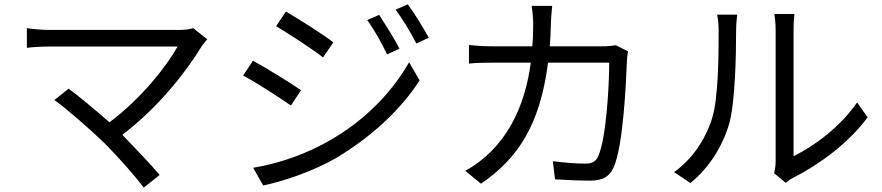

<svg xmlns="http://www.w3.org/2000/svg" viewBox="-20 -814 4040 879"><path d="M929 -634 865 -685C847 -680 826 -677 801 -677H205C170 -677 131 -681 103 -685V-595C123 -598 166 -601 205 -601H793C743 -511 628 -364 481 -254C412 -315 332 -381 294 -408L229 -356C282 -319 397 -218 458 -159C522 -95 601 -5 638 45L711 -13C671 -61 598 -136 540 -197C706 -323 832 -485 904 -603C911 -612 918 -623 929 -634Z M1847 -794 1791 -770C1824 -725 1859 -668 1886 -615L1943 -641C1918 -687 1874 -759 1847 -794ZM1289 -761 1244 -694C1302 -660 1412 -588 1459 -551L1506 -620C1466 -652 1345 -729 1289 -761ZM1716 -746 1661 -722C1694 -677 1727 -618 1752 -565L1809 -591C1785 -639 1740 -708 1716 -746ZM1138 -536 1093 -468C1153 -437 1261 -366 1312 -331L1358 -401C1313 -433 1197 -504 1138 -536ZM1139 -46 1185 35C1279 16 1415 -31 1516 -89C1677 -185 1813 -309 1901 -446L1853 -529C1704 -269 1432 -95 1139 -46Z M2855 -579 2799 -607C2782 -604 2762 -602 2735 -602H2497C2500 -635 2501 -669 2502 -705C2503 -729 2505 -764 2508 -787H2414C2418 -763 2421 -727 2421 -704C2421 -668 2420 -634 2417 -602H2241C2200 -602 2162 -604 2127 -608V-523C2162 -527 2202 -527 2242 -527H2410C2383 -322 2295 -134 2110 -32L2182 27C2350 -88 2452 -240 2489 -527H2769C2769 -419 2755 -175 2718 -98C2707 -73 2689 -65 2660 -65C2617 -65 2567 -69 2511 -76L2521 7C2573 10 2631 13 2682 13C2738 13 2769 -4 2789 -47C2833 -143 2846 -434 2850 -530C2850 -545 2852 -560 2855 -579Z M3524 -21 3577 23C3588 15 3596 8 3611 0C3727 -58 3867 -160 3952 -277L3904 -345C3826 -232 3706 -144 3613 -99V-676C3613 -715 3616 -742 3617 -750H3525C3526 -742 3531 -715 3531 -676V-77C3531 -57 3528 -37 3524 -21ZM3066 -26 3141 24C3225 -45 3288 -142 3319 -250C3346 -349 3350 -564 3350 -675C3350 -706 3354 -735 3355 -747H3263C3267 -726 3270 -705 3270 -674C3270 -562 3269 -365 3240 -272C3209 -175 3150 -86 3066 -26Z"/></svg>

Font: Spoqa Han Sans Neo
Style: Regular
Weight: 400
Designer: [Spoqa Han Sans Neo] Dong-huui Kim ___ Younghwa Kang ___ Yujin Lee ___ [Noto Sans] Ryoko NISHIZUKA ____ (kana & ideograp
Foundry: Spoqa (http://www.spoqa-han-sans.com)
Version: Version 1.100;hotconv 1.0.109;makeotfexe 2.5.65596